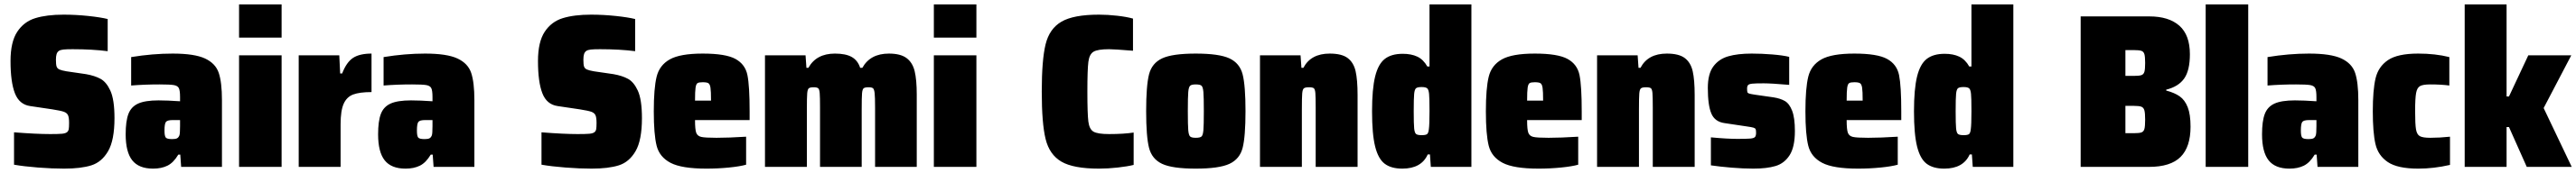

<svg xmlns="http://www.w3.org/2000/svg" viewBox="-20 -763 11747 791"><path d="M44 -10V-158Q146 -150 209 -150Q246 -150 262.5 -151.5Q279 -153 286 -159Q292 -164 293.5 -173Q295 -182 295 -201Q295 -226 290 -236.5Q285 -247 271 -252Q257 -257 219 -263L118 -278Q68 -285 48 -336.5Q28 -388 28 -484Q28 -571 58.5 -617.5Q89 -664 141 -680Q193 -696 270 -696Q326 -696 382.5 -690Q439 -684 471 -676V-529Q401 -538 311 -538Q283 -538 269 -536.5Q255 -535 248 -530Q241 -525 238 -515.5Q235 -506 235 -490Q235 -468 238 -459Q241 -450 250.5 -445.5Q260 -441 283 -437L372 -424Q412 -417 438.5 -402.5Q465 -388 483 -349Q502 -308 502 -223Q502 -122 473 -72Q444 -22 396.5 -7Q349 8 272 8Q218 8 153.5 3Q89 -2 44 -10Z M553 -149Q553 -209 565.5 -242Q578 -275 610 -289.5Q642 -304 703 -304Q743 -304 801 -300V-319Q801 -349 795.5 -360Q790 -371 772.5 -374Q755 -377 708 -377Q640 -377 578 -372V-502Q676 -518 767 -518Q867 -518 915 -495.5Q963 -473 977.5 -429.5Q992 -386 992 -305V0H806L802 -56H793Q771 -19 743.5 -5.5Q716 8 678 8Q613 8 583 -30Q553 -68 553 -149ZM798 -144Q801 -152 801 -187V-214H767Q743 -214 736.5 -205.5Q730 -197 730 -166Q730 -142 735.5 -134.5Q741 -127 765 -127Q780 -127 787 -130.5Q794 -134 798 -144Z M1070 -591V-743H1264V-591ZM1070 0V-510H1264V0Z M1342 -510H1527L1531 -427H1540Q1560 -479 1590 -498.5Q1620 -518 1674 -518V-342Q1620 -342 1590.5 -331Q1561 -320 1547 -288.5Q1533 -257 1533 -195V0H1342Z M1704 -149Q1704 -209 1716.5 -242Q1729 -275 1761 -289.5Q1793 -304 1854 -304Q1894 -304 1952 -300V-319Q1952 -349 1946.5 -360Q1941 -371 1923.5 -374Q1906 -377 1859 -377Q1791 -377 1729 -372V-502Q1827 -518 1918 -518Q2018 -518 2066 -495.5Q2114 -473 2128.5 -429.5Q2143 -386 2143 -305V0H1957L1953 -56H1944Q1922 -19 1894.5 -5.5Q1867 8 1829 8Q1764 8 1734 -30Q1704 -68 1704 -149ZM1949 -144Q1952 -152 1952 -187V-214H1918Q1894 -214 1887.5 -205.5Q1881 -197 1881 -166Q1881 -142 1886.5 -134.5Q1892 -127 1916 -127Q1931 -127 1938 -130.5Q1945 -134 1949 -144Z M2449 -10V-158Q2551 -150 2614 -150Q2651 -150 2667.5 -151.5Q2684 -153 2691 -159Q2697 -164 2698.5 -173Q2700 -182 2700 -201Q2700 -226 2695 -236.5Q2690 -247 2676 -252Q2662 -257 2624 -263L2523 -278Q2473 -285 2453 -336.5Q2433 -388 2433 -484Q2433 -571 2463.5 -617.5Q2494 -664 2546 -680Q2598 -696 2675 -696Q2731 -696 2787.5 -690Q2844 -684 2876 -676V-529Q2806 -538 2716 -538Q2688 -538 2674 -536.5Q2660 -535 2653 -530Q2646 -525 2643 -515.5Q2640 -506 2640 -490Q2640 -468 2643 -459Q2646 -450 2655.5 -445.5Q2665 -441 2688 -437L2777 -424Q2817 -417 2843.5 -402.5Q2870 -388 2888 -349Q2907 -308 2907 -223Q2907 -122 2878 -72Q2849 -22 2801.5 -7Q2754 8 2677 8Q2623 8 2558.5 3Q2494 -2 2449 -10Z M3398 -214H3149Q3149 -171 3154.5 -156Q3160 -141 3177.5 -137Q3195 -133 3247 -133Q3302 -133 3382 -138V-10Q3354 -2 3303.5 3Q3253 8 3201 8Q3088 8 3037.5 -18.5Q2987 -45 2974 -96.5Q2961 -148 2961 -254Q2961 -360 2974 -412.5Q2987 -465 3034 -491.5Q3081 -518 3184 -518Q3289 -518 3333.5 -493.5Q3378 -469 3388 -419.5Q3398 -370 3398 -254ZM3149 -303H3222Q3222 -346 3219.5 -362Q3217 -378 3210 -382.5Q3203 -387 3184 -387Q3167 -387 3160.5 -383Q3154 -379 3151.5 -362.5Q3149 -346 3149 -303Z M3468 -510H3653L3657 -453H3666Q3702 -518 3787 -518Q3836 -518 3863.5 -502.5Q3891 -487 3902 -453H3912Q3948 -518 4033 -518Q4086 -518 4113.5 -497.5Q4141 -477 4150.5 -437.5Q4160 -398 4160 -331V0H3970V-271Q3970 -319 3968 -337Q3966 -355 3960.5 -359.5Q3955 -364 3940 -364Q3923 -364 3917.5 -359Q3912 -354 3910.5 -336Q3909 -318 3909 -263V0H3719V-271Q3719 -320 3717.5 -337.5Q3716 -355 3710.5 -359.5Q3705 -364 3690 -364Q3673 -364 3667.5 -359Q3662 -354 3660.5 -336Q3659 -318 3659 -263V0H3468Z M4238 -591V-743H4432V-591ZM4238 0V-510H4432V0Z M4730 -344Q4730 -489 4747.5 -560.5Q4765 -632 4820 -664Q4875 -696 4991 -696Q5031 -696 5074.5 -691Q5118 -686 5146 -678V-531Q5061 -538 5037 -538Q4985 -538 4966 -526.5Q4947 -515 4942.5 -480Q4938 -445 4938 -344Q4938 -242 4942.5 -207Q4947 -172 4966 -161Q4985 -150 5037 -150Q5104 -150 5149 -157V-9Q5121 -2 5076.5 3Q5032 8 4991 8Q4874 8 4819.5 -24Q4765 -56 4747.5 -127.5Q4730 -199 4730 -344Z M5206 -255Q5206 -371 5219 -422.5Q5232 -474 5278.5 -496Q5325 -518 5432 -518Q5539 -518 5586 -496Q5633 -474 5646 -422.5Q5659 -371 5659 -255Q5659 -139 5646 -87.5Q5633 -36 5586 -14Q5539 8 5432 8Q5325 8 5278.5 -14Q5232 -36 5219 -87.5Q5206 -139 5206 -255ZM5469 -255Q5469 -320 5467 -342.5Q5465 -365 5458.5 -371Q5452 -377 5432 -377Q5413 -377 5406.5 -371Q5400 -365 5398 -342.5Q5396 -320 5396 -255Q5396 -190 5398 -167.5Q5400 -145 5406.5 -139Q5413 -133 5432 -133Q5452 -133 5458.5 -139Q5465 -145 5467 -167.5Q5469 -190 5469 -255Z M5725 -510H5910L5914 -453H5923Q5957 -518 6043 -518Q6098 -518 6125 -497.5Q6152 -477 6161 -437.5Q6170 -398 6170 -328V0H5979V-271Q5979 -321 5977.5 -338Q5976 -355 5970.5 -359.5Q5965 -364 5948 -364Q5931 -364 5925 -359Q5919 -354 5917.5 -335.5Q5916 -317 5916 -263V0H5725Z M6236 -254Q6236 -356 6250 -413Q6264 -470 6294 -493.5Q6324 -517 6376 -517Q6415 -517 6442.5 -504Q6470 -491 6488 -459H6498V-743H6689V0H6504L6500 -57H6490Q6461 8 6374 8Q6323 8 6293.5 -14.5Q6264 -37 6250 -93.5Q6236 -150 6236 -254ZM6495 -172Q6498 -193 6498 -255Q6498 -317 6496 -334Q6494 -354 6487 -359.5Q6480 -365 6462 -365Q6443 -365 6436.5 -359.5Q6430 -354 6428 -334Q6426 -314 6426 -255Q6426 -196 6428 -176Q6430 -156 6436.5 -150.5Q6443 -145 6462 -145Q6480 -145 6486.5 -149.5Q6493 -154 6495 -172Z M7192 -214H6943Q6943 -171 6948.5 -156Q6954 -141 6971.5 -137Q6989 -133 7041 -133Q7096 -133 7176 -138V-10Q7148 -2 7097.5 3Q7047 8 6995 8Q6882 8 6831.5 -18.5Q6781 -45 6768 -96.5Q6755 -148 6755 -254Q6755 -360 6768 -412.5Q6781 -465 6828 -491.5Q6875 -518 6978 -518Q7083 -518 7127.5 -493.5Q7172 -469 7182 -419.5Q7192 -370 7192 -254ZM6943 -303H7016Q7016 -346 7013.5 -362Q7011 -378 7004 -382.5Q6997 -387 6978 -387Q6961 -387 6954.5 -383Q6948 -379 6945.5 -362.5Q6943 -346 6943 -303Z M7262 -510H7447L7451 -453H7460Q7494 -518 7580 -518Q7635 -518 7662 -497.5Q7689 -477 7698 -437.5Q7707 -398 7707 -328V0H7516V-271Q7516 -321 7514.5 -338Q7513 -355 7507.5 -359.5Q7502 -364 7485 -364Q7468 -364 7462 -359Q7456 -354 7454.5 -335.5Q7453 -317 7453 -263V0H7262Z M7781 -7V-135Q7855 -128 7902 -128Q7945 -128 7961 -129.5Q7977 -131 7982 -136.5Q7987 -142 7987 -156Q7987 -168 7985 -172.5Q7983 -177 7974.5 -179.5Q7966 -182 7944 -185L7844 -200Q7799 -206 7783 -244Q7767 -282 7767 -361Q7767 -425 7792 -459Q7817 -493 7860 -505.5Q7903 -518 7967 -518Q8013 -518 8061.5 -514Q8110 -510 8138 -503V-375Q8056 -382 8022 -382Q7985 -382 7970 -380.5Q7955 -379 7950.5 -374Q7946 -369 7946 -358Q7946 -346 7947.5 -341.5Q7949 -337 7956 -335Q7963 -333 7982 -330L8066 -318Q8098 -313 8118.5 -301Q8139 -289 8151.5 -256.5Q8164 -224 8164 -164Q8164 -91 8140 -53.5Q8116 -16 8076 -4Q8036 8 7974 8Q7929 8 7875 3.5Q7821 -1 7781 -7Z M8649 -214H8400Q8400 -171 8405.5 -156Q8411 -141 8428.5 -137Q8446 -133 8498 -133Q8553 -133 8633 -138V-10Q8605 -2 8554.5 3Q8504 8 8452 8Q8339 8 8288.5 -18.5Q8238 -45 8225 -96.5Q8212 -148 8212 -254Q8212 -360 8225 -412.5Q8238 -465 8285 -491.5Q8332 -518 8435 -518Q8540 -518 8584.5 -493.5Q8629 -469 8639 -419.5Q8649 -370 8649 -254ZM8400 -303H8473Q8473 -346 8470.5 -362Q8468 -378 8461 -382.5Q8454 -387 8435 -387Q8418 -387 8411.5 -383Q8405 -379 8402.5 -362.5Q8400 -346 8400 -303Z M8707 -254Q8707 -356 8721 -413Q8735 -470 8765 -493.5Q8795 -517 8847 -517Q8886 -517 8913.5 -504Q8941 -491 8959 -459H8969V-743H9160V0H8975L8971 -57H8961Q8932 8 8845 8Q8794 8 8764.5 -14.5Q8735 -37 8721 -93.5Q8707 -150 8707 -254ZM8966 -172Q8969 -193 8969 -255Q8969 -317 8967 -334Q8965 -354 8958 -359.5Q8951 -365 8933 -365Q8914 -365 8907.5 -359.5Q8901 -354 8899 -334Q8897 -314 8897 -255Q8897 -196 8899 -176Q8901 -156 8907.5 -150.5Q8914 -145 8933 -145Q8951 -145 8957.5 -149.5Q8964 -154 8966 -172Z M9467 -688H9780Q9869 -688 9917 -645.5Q9965 -603 9965 -515Q9965 -441 9939 -404Q9913 -367 9857 -353V-349Q9895 -339 9918.5 -322.5Q9942 -306 9955 -273Q9968 -240 9968 -184Q9968 -91 9922.5 -45.5Q9877 0 9779 0H9467ZM9761 -475Q9761 -504 9757.5 -515.5Q9754 -527 9744 -530.5Q9734 -534 9709 -534H9671V-416H9709Q9734 -416 9744 -419.5Q9754 -423 9757.5 -434.5Q9761 -446 9761 -475ZM9761 -216Q9761 -246 9757.5 -258.5Q9754 -271 9744 -275Q9734 -279 9709 -279H9671V-154H9709Q9734 -154 9744 -157.5Q9754 -161 9757.5 -173Q9761 -185 9761 -216Z M10037 0V-743H10231V0Z M10294 -149Q10294 -209 10306.5 -242Q10319 -275 10351 -289.5Q10383 -304 10444 -304Q10484 -304 10542 -300V-319Q10542 -349 10536.5 -360Q10531 -371 10513.5 -374Q10496 -377 10449 -377Q10381 -377 10319 -372V-502Q10417 -518 10508 -518Q10608 -518 10656 -495.5Q10704 -473 10718.5 -429.5Q10733 -386 10733 -305V0H10547L10543 -56H10534Q10512 -19 10484.5 -5.5Q10457 8 10419 8Q10354 8 10324 -30Q10294 -68 10294 -149ZM10539 -144Q10542 -152 10542 -187V-214H10508Q10484 -214 10477.5 -205.5Q10471 -197 10471 -166Q10471 -142 10476.5 -134.5Q10482 -127 10506 -127Q10521 -127 10528 -130.5Q10535 -134 10539 -144Z M10799 -254Q10799 -351 10811.5 -404.5Q10824 -458 10868 -488Q10912 -518 11006 -518Q11084 -518 11148 -502V-372Q11111 -377 11061 -377Q11028 -377 11014.5 -369.5Q11001 -362 10996.5 -338Q10992 -314 10992 -255Q10992 -195 10996 -171.5Q11000 -148 11013.5 -140.5Q11027 -133 11061 -133Q11104 -133 11151 -138V-9Q11077 8 11006 8Q10912 8 10867.5 -22Q10823 -52 10811 -105Q10799 -158 10799 -254Z M11218 0V-743H11409V-322H11420L11508 -510H11704L11578 -269L11706 0H11501L11420 -182H11409V0Z"/></svg>

Font: Saira Semi Condensed Black
Style: Regular
Weight: 900
Width: 4
Designer: Hector Gatti with collaboration of the Omnibus-Type team
Foundry: Omnibus-Type
Version: Version 1.001; ttfautohint (v1.8)